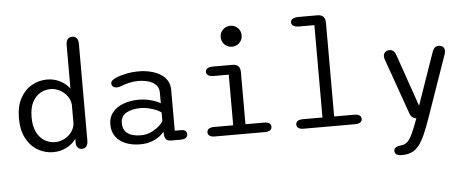

<svg xmlns="http://www.w3.org/2000/svg" viewBox="-59 -917 3214 1309"><g transform="rotate(-5 1547.5 -262.0)"><path d="M472 5Q441 5 433.5 -30.5L433 -67Q408 -31.5 366.5 -10.5Q325 10.5 275.5 10.5Q220.5 10.5 171.8 -17.2Q123 -45 92.8 -100.5Q62.5 -156 62.5 -239Q62.5 -322.5 92.8 -377.2Q123 -432 171.8 -459.2Q220.5 -486.5 275.5 -486.5Q323.5 -486.5 364.2 -466Q405 -445.5 430 -411V-708Q430 -734.5 440.8 -748.2Q451.5 -762 472 -762Q514 -762 514 -708V-49.5Q514 5 472 5ZM430 -170.5V-300Q427 -334.5 406.8 -361.2Q386.5 -388 356.5 -403.8Q326.5 -419.5 294.5 -419.5Q255.5 -419.5 222.5 -400.2Q189.5 -381 169.2 -341.2Q149 -301.5 149 -239Q149 -178 169.2 -137.2Q189.5 -96.5 222.5 -76.5Q255.5 -56.5 294.5 -56.5Q326.5 -56.5 356 -71Q385.5 -85.5 405.8 -111.5Q426 -137.5 430 -170.5Z M1085.5 1.5Q1061 1.5 1050.5 -8.8Q1040 -19 1038 -37.5L1036 -64Q1027.5 -50 1005 -32.8Q982.5 -15.5 948.8 -3.2Q915 9 871 9Q816 9 772.8 -8.2Q729.5 -25.5 704.5 -59.5Q679.5 -93.5 679.5 -144Q679.5 -192.5 706.8 -226Q734 -259.5 781.5 -277.2Q829 -295 890 -295Q921.5 -295 951.2 -288.5Q981 -282 1003.2 -273.2Q1025.5 -264.5 1035 -257.5V-329Q1035 -356 1022.5 -374Q1010 -392 989.5 -402.8Q969 -413.5 944.2 -418Q919.5 -422.5 895 -422.5Q862.5 -422.5 829.5 -414.8Q796.5 -407 774 -397Q766.5 -394 759.2 -392.8Q752 -391.5 747 -391.5Q731 -391.5 720.8 -399.2Q710.5 -407 710.5 -421Q710.5 -434 720.5 -442.2Q730.5 -450.5 745 -457Q771 -469 813.2 -478.2Q855.5 -487.5 905 -487.5Q943 -487.5 979.8 -479.2Q1016.5 -471 1047 -453.8Q1077.5 -436.5 1095.5 -408.5Q1113.5 -380.5 1113.5 -341V-63H1157.5Q1176.5 -63 1186.2 -55Q1196 -47 1196 -31.5Q1196 -17 1184.8 -7.8Q1173.5 1.5 1146.5 1.5ZM1035 -194.5Q1025 -203.5 1001.8 -213.5Q978.5 -223.5 950.2 -230.2Q922 -237 896 -237Q834.5 -237 796.5 -215Q758.5 -193 758.5 -145.5Q758.5 -111.5 774.5 -90.8Q790.5 -70 818.5 -61Q846.5 -52 882.5 -52Q918.5 -52 950 -66.5Q981.5 -81 1004 -100.5Q1026.5 -120 1035 -135Z M1384 -65H1513.5V-411.5H1412.5Q1386.5 -411.5 1373.2 -420Q1360 -428.5 1360 -444Q1360 -459.5 1373.2 -467.8Q1386.5 -476 1412.5 -476H1543.5Q1597.5 -476 1597.5 -422V-65H1722.5Q1748 -65 1760.2 -56.5Q1772.5 -48 1772.5 -32Q1772.5 -17 1760.2 -8.5Q1748 0 1722.5 0H1384Q1359 0 1346.8 -8.5Q1334.5 -17 1334.5 -32Q1334.5 -48 1346.8 -56.5Q1359 -65 1384 -65ZM1481 -671.5Q1481 -691 1490.5 -707.2Q1500 -723.5 1516.5 -733Q1533 -742.5 1553 -742.5Q1573 -742.5 1589.2 -733Q1605.5 -723.5 1615 -707.2Q1624.5 -691 1624.5 -671.5Q1624.5 -651.5 1615 -635Q1605.5 -618.5 1589.2 -609Q1573 -599.5 1553 -599.5Q1533 -599.5 1516.5 -609Q1500 -618.5 1490.5 -635Q1481 -651.5 1481 -671.5Z M1992 0Q1966.5 0 1954.5 -8.5Q1942.5 -17 1942.5 -32Q1942.5 -48 1954.5 -56.5Q1966.5 -65 1992 -65H2124.5V-697H2021.5Q1995 -697 1981.2 -705.5Q1967.5 -714 1967.5 -729.5Q1967.5 -745 1981.2 -753.5Q1995 -762 2021.5 -762H2150.5Q2177 -762 2190.8 -748.2Q2204.5 -734.5 2204.5 -708V-65H2340.5Q2365.5 -65 2377.8 -56.5Q2390 -48 2390 -32Q2390 -17 2377.8 -8.5Q2365.5 0 2340.5 0Z M2643 237.5Q2593 237.5 2593 205.5Q2593 189.5 2605 181.5Q2617 173.5 2644 171Q2670 168.5 2687.8 150.5Q2705.5 132.5 2722 96Q2738.5 59.5 2759.5 2L2761.5 -3.5Q2728 -7.5 2716 -44L2582 -422.5Q2578 -434.5 2578 -443Q2578 -461.5 2589.8 -472Q2601.5 -482.5 2618 -482.5Q2638.5 -482.5 2649 -471.2Q2659.5 -460 2666.5 -436.5L2787.5 -87.5L2908.5 -434.5Q2915.5 -457.5 2925.8 -470Q2936 -482.5 2958 -482.5Q2974.5 -482.5 2985.2 -472.5Q2996 -462.5 2996 -444.5Q2996 -440 2995.2 -434.5Q2994.5 -429 2992 -422.5L2844.5 0Q2822 64.5 2802 110Q2782 155.5 2760.2 183.5Q2738.5 211.5 2710.2 224.5Q2682 237.5 2643 237.5Z"/></g></svg>

Font: Sono ExtraLight Monospace
Style: Regular
Weight: 400
Version: Version 2.112